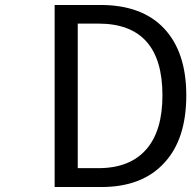

<svg xmlns="http://www.w3.org/2000/svg" viewBox="-20 -753 770 773"><path d="M200 0V-733H384Q552 -733 641 -638Q730 -543 730 -369Q730 -193 642 -98Q553 0 388 0ZM293 -76H376Q504 -76 570 -153Q634 -227 634 -369Q634 -658 376 -658H293Z"/></svg>

Font: Source Han Sans Regular
Style: Regular
Weight: 400
Designer: Ryoko NISHIZUKA  (kana & ideographs); Paul D. Hunt (Latin, Greek & Cyrillic); Wenlong ZHANG  (bopomofo); Sandoll Communi
Foundry: Adobe Systems Incorporated
Version: Version 1.00 January 18, 2024, initial release